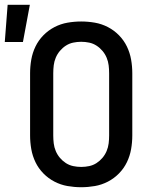

<svg xmlns="http://www.w3.org/2000/svg" viewBox="-65 -772 635 804"><path d="M275 12Q246 12 217.5 7Q189 2 163 -11.5Q137 -25 116.5 -46Q96 -67 83.5 -93Q71 -119 66 -147.5Q61 -176 61 -205V-465Q61 -494 66 -522.5Q71 -551 83.5 -577Q96 -603 116.5 -624Q137 -645 163 -658.5Q189 -672 217.5 -677Q246 -682 275 -682Q304 -682 332.5 -677Q361 -672 387 -658.5Q413 -645 433.5 -624Q454 -603 466.5 -577Q479 -551 484 -522.5Q489 -494 489 -465V-205Q489 -176 484 -147.5Q479 -119 466.5 -93Q454 -67 433.5 -46Q413 -25 387 -11.5Q361 2 332.5 7Q304 12 275 12ZM275 -73Q292 -73 308.5 -76.5Q325 -80 339 -89Q353 -98 364 -111Q375 -124 381.5 -139.5Q388 -155 390 -171.5Q392 -188 392 -205V-465Q392 -482 390 -498.5Q388 -515 381.5 -530.5Q375 -546 364 -559Q353 -572 339 -581Q325 -590 308.5 -593.5Q292 -597 275 -597Q258 -597 241.5 -593.5Q225 -590 211 -581Q197 -572 186 -559Q175 -546 168.5 -530.5Q162 -515 160 -498.5Q158 -482 158 -465V-205Q158 -188 160 -171.5Q162 -155 168.5 -139.5Q175 -124 186 -111Q197 -98 211 -89Q225 -80 241.5 -76.5Q258 -73 275 -73ZM-45 -596 -33 -752H60L31 -596Z"/></svg>

Font: Lode Dark Term
Style: Bold
Weight: 700
Monospace: yes
Designer: Belleve Invis
Foundry: Belleve Invis
Version: Version 29.2.0